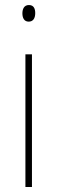

<svg xmlns="http://www.w3.org/2000/svg" viewBox="-20 -743 226 763"><path d="M95 -723C75 -723 69 -706 69 -690C69 -672 76 -657 94 -657C112 -657 120 -671 120 -691C120 -707 115 -723 95 -723ZM107 -527H81V0H107Z"/></svg>

Font: Noto Sans Sinhala Condensed Thin
Style: Regular
Weight: 100
Width: 3
Designer: Jelle Bosma - Monotype Design Team
Foundry: Monotype Imaging Inc.
Version: Version 2.006